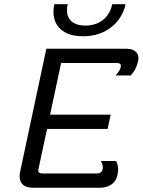

<svg xmlns="http://www.w3.org/2000/svg" viewBox="-20 -878 668 898"><path d="M234.2 -858.3C231.7 -846.7 230 -834.2 230 -823.3C230 -758.3 273.3 -708.3 368.3 -708.3C480 -708.3 550 -777.5 567.5 -858.3H505C490 -788.3 436.7 -758.3 379.2 -758.3C330 -758.3 293.3 -780 293.3 -830.8C293.3 -839.2 294.2 -848.3 296.7 -858.3ZM133.3 0H450C485.8 0 520.8 -18.3 529.2 -58.3C531.7 -69.2 532.5 -78.3 532.5 -85.8C532.5 -112.5 522.5 -125 522.5 -125H451.7C451.7 -125 460.8 -110 460.8 -95C460.8 -92.5 460.8 -90 460 -87.5C457.5 -75 451.7 -66.7 430.8 -66.7H180.8C165.8 -66.7 159.2 -70 159.2 -80.8C159.2 -84.2 160 -87.5 160.8 -91.7L200 -275H483.3L497.5 -341.7H214.2L265.8 -583.3H524.2C545 -583.3 547.5 -575 544.2 -562.5C540.8 -545.8 520 -525 520 -525H590.8C590.8 -525 615.8 -545.8 625.8 -591.7C626.7 -596.7 627.5 -601.7 627.5 -605.8C627.5 -635.8 603.3 -650 571.7 -650H196.7L74.2 -75C72.5 -67.5 71.7 -60 71.7 -53.3C71.7 -16.7 96.7 0 133.3 0Z"/></svg>

Font: BoonHome
Style: Book Oblique
Weight: 400
Italic angle: -12°
Designer: Sungsit Sawaiwan
Foundry: Sungsit Sawaiwan
Version: Version 0.2